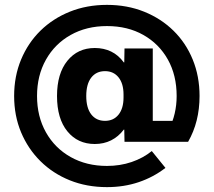

<svg xmlns="http://www.w3.org/2000/svg" viewBox="-20 -654 877 788"><path d="M419 114Q336 114 266.5 86Q197 58 146 7.5Q95 -43 66.5 -111Q38 -179 38 -260Q38 -341 66.5 -409.5Q95 -478 146 -528Q197 -578 266.5 -606Q336 -634 419 -634Q502 -634 571.5 -606Q641 -578 692 -528Q743 -478 771 -409.5Q799 -341 799 -260Q799 -154 752 -72H491L490 -122H488Q466 -93 436 -78Q406 -63 369 -63Q299 -63 256.5 -115Q214 -167 214 -260Q214 -352 256.5 -404.5Q299 -457 369 -457Q406 -457 436 -442.5Q466 -428 488 -398H490L491 -455H607V-158H730L674 -126Q689 -154 697 -188.5Q705 -223 705 -260Q705 -345 669 -409.5Q633 -474 568.5 -510.5Q504 -547 419 -547Q335 -547 270 -510.5Q205 -474 168.5 -409Q132 -344 132 -260Q132 -176 168.5 -111Q205 -46 270 -9.5Q335 27 419 27Q473 27 520 11Q567 -5 603 -34L659 35Q610 73 549.5 93.5Q489 114 419 114ZM411 -158Q446 -158 466.5 -183.5Q487 -209 487 -254V-266Q487 -311 466.5 -336.5Q446 -362 411 -362Q375 -362 354.5 -335.5Q334 -309 334 -260Q334 -211 354.5 -184.5Q375 -158 411 -158Z"/></svg>

Font: M PLUS 1 Thin
Style: Bold
Weight: 700
Version: Version 1.001